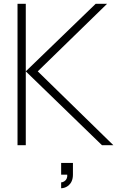

<svg xmlns="http://www.w3.org/2000/svg" viewBox="-20 -770 621 1018"><path d="M72.9 -750V0H116.7V-750ZM180.2 -391.7 547.9 -750H487.5L116.7 -391.7L520.8 0H581.2ZM304.2 156.2H336.5C339.6 186.5 314.6 196.9 304.2 196.9V228.1C329.2 228.1 366.7 209.4 366.7 156.2V93.8H304.2Z"/></svg>

Font: Manrope3 Thin
Style: Regular
Weight: 100
Width: 4
Designer: Mikhail Sharanda
Foundry: Mikhail Sharanda
Version: Version 3.000;PS 003.000;hotconv 1.0.88;makeotf.lib2.5.64775